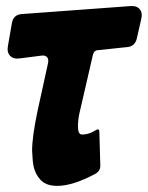

<svg xmlns="http://www.w3.org/2000/svg" viewBox="-20 -603 484 628"><path d="M167 5Q127 5 109 -19Q90 -41 87 -79L85 -110Q85 -156 103 -241L137 -396Q140 -409 134 -416Q128 -423 115 -421L45 -412Q24 -409 13 -420.5Q2 -432 6 -453L19 -528Q24 -555 51 -557L405 -583Q427 -585 437 -573Q447 -561 442 -541L427 -475Q420 -451 396 -449L301 -439Q288 -439 284 -424L239 -229Q235 -209 235 -189Q235 -163 248 -163Q265 -163 280 -170L293 -177Q305 -185 305 -171L308 -65Q310 -44 291 -34Q218 5 167 5Z"/></svg>

Font: Bangerz
Style: Bold
Weight: 700
Designer: vernon adams
Foundry: Vernon Adams
Version: Version 2.10;February 7, 2025;FontCreator 13.0.0.2683 64-bit